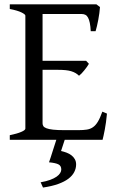

<svg xmlns="http://www.w3.org/2000/svg" viewBox="-20 -635 536 872"><path d="M325.7 111.8Q325.7 129.9 317.1 146.5Q308.6 163.1 290.5 176.8Q272.5 190.4 243.9 200.7Q215.3 210.9 175.3 216.8L164.6 192.9Q189.9 188.5 207.8 181.9Q225.6 175.3 236.8 167.5Q248 159.7 253.2 151.1Q258.3 142.6 258.3 134.8Q258.3 118.2 245.6 111.6Q232.9 105 202.6 102.1Q205.1 95.2 210.4 79.1Q214.8 65.4 222.7 40.5Q228 23.9 235.8 0H24.4V-21Q57.6 -27.8 76.4 -35.9Q95.2 -43.9 95.2 -50.8V-564Q95.2 -569.8 77.4 -578.6Q59.6 -587.4 24.4 -594.2V-615.2H418L434.1 -603Q433.1 -590.3 431.2 -575.2Q429.2 -560.1 426.3 -544.9Q423.3 -529.8 420.2 -516.1Q417 -502.4 414.1 -493.2H392.1Q391.1 -515.6 387.9 -530.8Q384.8 -545.9 379.9 -554.9Q375 -564 367.9 -567.6Q360.8 -571.3 352.1 -571.3H173.3V-358.9H371.1L383.8 -345.2Q379.9 -338.4 374.3 -330.6Q368.7 -322.8 362.5 -315.2Q356.4 -307.6 350.3 -301.3Q344.2 -294.9 338.9 -291Q331.5 -298.3 323 -303.2Q314.5 -308.1 303.5 -311.5Q292.5 -314.9 277.6 -316.4Q262.7 -317.9 242.2 -317.9H173.3V-75.2Q173.3 -67.9 176.8 -62.3Q180.2 -56.6 190.9 -52.5Q201.7 -48.3 221.2 -46.1Q240.7 -43.9 272.9 -43.9H335.9Q358.4 -43.9 374.3 -46.4Q390.1 -48.8 402.3 -57.4Q414.6 -65.9 424.6 -82.5Q434.6 -99.1 444.8 -127.9L465.8 -119.1Q461.9 -77.1 455.8 -45.7Q449.7 -14.2 445.8 0H273.9L257.3 50.8Q270 53.7 282.5 58.3Q294.9 63 304.4 70.3Q314 77.6 319.8 87.9Q325.7 98.1 325.7 111.8Z"/></svg>

Font: Gentium Plus APac
Style: Regular
Weight: 400
Designer: J. Victor Gaultney, Annie Olsen, Iska Routamaa, Becca Hirsbrunner
Foundry: SIL International
Version: Version 5.000